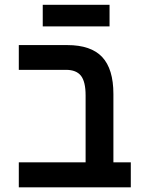

<svg xmlns="http://www.w3.org/2000/svg" viewBox="-20 -802 640 822"><path d="M262.5 -503H60.5V-609H268Q369.5 -609 417.5 -557.8Q465.5 -506.5 465.5 -399.5V-107H540V0H60.5V-107H346.5V-393.5Q346.5 -452.5 326.5 -477.8Q306.5 -503 262.5 -503ZM163 -781.5H449V-689H163Z"/></svg>

Font: JuliaMono SemiBold
Style: Regular
Weight: 600
Monospace: yes
Designer: cormullion
Foundry: corm
Version: Version 0.055; ttfautohint (v1.8.4)